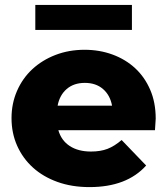

<svg xmlns="http://www.w3.org/2000/svg" viewBox="-20 -754 682 783"><path d="M612 -223H218Q230 -181 264.5 -158.5Q299 -136 351 -136Q390 -136 418.5 -147Q447 -158 476 -183L576 -79Q497 9 345 9Q273 9 214.5 -12Q156 -33 114.5 -70.5Q73 -108 50 -159.5Q27 -211 27 -272Q27 -332 49.5 -383.5Q72 -435 112 -472Q152 -509 206.5 -530Q261 -551 325 -551Q386 -551 439 -531.5Q492 -512 531 -476Q570 -440 592.5 -388Q615 -336 615 -270Q615 -268 612 -223ZM215 -323H437Q429 -366 400 -391Q371 -416 326 -416Q281 -416 252 -391Q223 -366 215 -323ZM124 -734H518V-632H124Z"/></svg>

Font: CMG Sans ExtraBold
Style: Regular
Weight: 800
Designer: Julieta Ulanovsky
Foundry: Julieta Ulanovsky
Version: Version 7.200